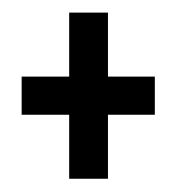

<svg xmlns="http://www.w3.org/2000/svg" viewBox="-20 -388 274 297"><path d="M87 -111.5H147V-210.5H219.5V-269.5H147V-368.5H87V-269.5H13.5V-210.5H87Z"/></svg>

Font: Anybody Condensed
Style: Regular
Weight: 400
Width: 3
Designer: Tyler Finck
Foundry: Etcetera Type Company
Version: Version 1.113;gftools[0.9.25]